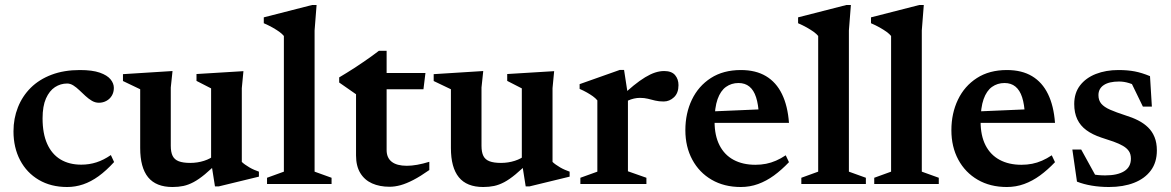

<svg xmlns="http://www.w3.org/2000/svg" viewBox="-20 -737 4690 769"><path d="M300 -456.5Q350 -456.5 379.8 -446Q409.5 -435.5 422.8 -419.2Q436 -403 436 -385Q436 -367.5 428 -354Q420 -340.5 406.2 -333Q392.5 -325.5 376 -325.5Q361.5 -325.5 348.2 -333.2Q335 -341 322.5 -352.5Q310 -364 298 -375.5Q286 -387 273.8 -394.8Q261.5 -402.5 249 -402.5Q222.5 -402.5 200.2 -388Q178 -373.5 164.2 -342.8Q150.5 -312 150.5 -263Q150.5 -202 169 -160.8Q187.5 -119.5 222.2 -98.5Q257 -77.5 305.5 -77.5Q337.5 -77.5 366.2 -86.8Q395 -96 424 -116L437 -88Q405.5 -53.5 374.8 -31.2Q344 -9 312.8 1.5Q281.5 12 249 12Q184 12 135.5 -16.5Q87 -45 60.5 -95.5Q34 -146 34 -211Q34 -262.5 51.8 -307.2Q69.5 -352 103.2 -385.5Q137 -419 186.8 -437.8Q236.5 -456.5 300 -456.5Z M664 -153Q664 -127.5 671.5 -112.5Q679 -97.5 696.2 -91Q713.5 -84.5 742 -84.5Q771 -84.5 797.5 -93Q824 -101.5 839.5 -116L857.5 -91.5Q825.5 -59.5 800.8 -39Q776 -18.5 755.2 -7.5Q734.5 3.5 714.5 7.8Q694.5 12 671 12Q605 12 573.2 -27Q541.5 -66 541.5 -144V-379.5L472.5 -412.5V-440L671 -452.5L664 -386.5ZM841 9.5 825.5 -88.5V-383L767 -413V-440.5L955 -452L948.5 -384V-88.5Q953.5 -83.5 961.5 -77.8Q969.5 -72 979 -66.5Q988.5 -61 998.2 -56.8Q1008 -52.5 1017 -49.5V-29.5L856.5 9.5Z M1240 -49.5 1308 -25V0H1049.5V-25L1117 -49.5V-593Q1110 -601.5 1098.5 -609.8Q1087 -618 1071.5 -626.8Q1056 -635.5 1036.5 -644V-667.5L1230 -717H1248L1240 -615Z M1528.5 -136Q1528.5 -105 1549 -89Q1569.5 -73 1609.5 -73Q1628.5 -73 1651 -77Q1673.5 -81 1699.5 -89V-56Q1664 -31 1635.5 -16.2Q1607 -1.5 1584 4.8Q1561 11 1540.5 11Q1500.5 11 1470.2 -2.5Q1440 -16 1423 -44Q1406 -72 1406 -114.5V-359.5L1338.5 -406.5V-427Q1353 -435.5 1369 -445.5Q1385 -455.5 1401.8 -466.2Q1418.5 -477 1435 -488.5Q1451.5 -500 1467.5 -511.2Q1483.5 -522.5 1497.5 -533.5H1528.5V-431.5ZM1479 -379.5 1479.5 -444.5H1684L1676 -379.5Z M1908.5 -153Q1908.5 -127.5 1916 -112.5Q1923.5 -97.5 1940.8 -91Q1958 -84.5 1986.5 -84.5Q2015.5 -84.5 2042 -93Q2068.5 -101.5 2084 -116L2102 -91.5Q2070 -59.5 2045.2 -39Q2020.5 -18.5 1999.8 -7.5Q1979 3.5 1959 7.8Q1939 12 1915.5 12Q1849.5 12 1817.8 -27Q1786 -66 1786 -144V-379.5L1717 -412.5V-440L1915.5 -452.5L1908.5 -386.5ZM2085.5 9.5 2070 -88.5V-383L2011.5 -413V-440.5L2199.5 -452L2193 -384V-88.5Q2198 -83.5 2206 -77.8Q2214 -72 2223.5 -66.5Q2233 -61 2242.8 -56.8Q2252.5 -52.5 2261.5 -49.5V-29.5L2101 9.5Z M2640 -452.5Q2670 -452.5 2683.8 -436.2Q2697.5 -420 2697.5 -396Q2697.5 -364.5 2679.5 -347.5Q2661.5 -330.5 2638 -330.5Q2619 -330.5 2604 -334.2Q2589 -338 2574.8 -341.5Q2560.5 -345 2543 -345Q2531 -345 2519 -342.2Q2507 -339.5 2495.5 -334.2Q2484 -329 2473.5 -320.5L2461.5 -344Q2492 -373.5 2517.2 -394Q2542.5 -414.5 2564 -427.5Q2585.5 -440.5 2604 -446.5Q2622.5 -452.5 2640 -452.5ZM2495 -356V-51L2569 -25V0H2304.5V-25L2372.5 -49.5V-335Q2365 -344 2354.5 -351.5Q2344 -359 2330.8 -366.5Q2317.5 -374 2301.5 -381V-400L2462.5 -457H2479.5Z M2947.5 -456.5Q3007 -456.5 3048 -432Q3089 -407.5 3112 -360.2Q3135 -313 3140 -245H2813.5L2814 -290L3071 -301L3019.5 -276Q3017.5 -319 3008.2 -347.5Q2999 -376 2981.5 -390.2Q2964 -404.5 2938 -404.5Q2909.5 -404.5 2887.8 -389Q2866 -373.5 2854 -339.8Q2842 -306 2842 -250Q2842 -194 2861.8 -155.2Q2881.5 -116.5 2918.2 -96.8Q2955 -77 3005.5 -77Q3028 -77 3048.2 -81Q3068.5 -85 3088 -93.5Q3107.5 -102 3127 -115L3140 -87.5Q3110.5 -56.5 3080 -34.2Q3049.5 -12 3016.5 0Q2983.5 12 2947 12Q2880.5 12 2830.5 -17Q2780.5 -46 2752.8 -97.5Q2725 -149 2725 -215.5Q2725 -283 2751.2 -337.8Q2777.5 -392.5 2827.2 -424.5Q2877 -456.5 2947.5 -456.5Z M3380 -49.5 3448 -25V0H3189.5V-25L3257 -49.5V-593Q3250 -601.5 3238.5 -609.8Q3227 -618 3211.5 -626.8Q3196 -635.5 3176.5 -644V-667.5L3370 -717H3388L3380 -615Z M3672 -49.5 3740 -25V0H3481.5V-25L3549 -49.5V-593Q3542 -601.5 3530.5 -609.8Q3519 -618 3503.5 -626.8Q3488 -635.5 3468.5 -644V-667.5L3662 -717H3680L3672 -615Z M4013 -456.5Q4072.5 -456.5 4113.5 -432Q4154.5 -407.5 4177.5 -360.2Q4200.5 -313 4205.5 -245H3879L3879.5 -290L4136.5 -301L4085 -276Q4083 -319 4073.8 -347.5Q4064.5 -376 4047 -390.2Q4029.5 -404.5 4003.5 -404.5Q3975 -404.5 3953.2 -389Q3931.5 -373.5 3919.5 -339.8Q3907.5 -306 3907.5 -250Q3907.5 -194 3927.2 -155.2Q3947 -116.5 3983.8 -96.8Q4020.5 -77 4071 -77Q4093.5 -77 4113.8 -81Q4134 -85 4153.5 -93.5Q4173 -102 4192.5 -115L4205.5 -87.5Q4176 -56.5 4145.5 -34.2Q4115 -12 4082 0Q4049 12 4012.5 12Q3946 12 3896 -17Q3846 -46 3818.2 -97.5Q3790.5 -149 3790.5 -215.5Q3790.5 -283 3816.8 -337.8Q3843 -392.5 3892.8 -424.5Q3942.5 -456.5 4013 -456.5Z M4459.5 -456.5Q4496.5 -456.5 4525 -451Q4553.5 -445.5 4586 -432L4593.5 -310H4557.5L4499 -430.5L4544 -385.5Q4522.5 -398 4502.2 -404.2Q4482 -410.5 4462 -410.5Q4422 -410.5 4400.8 -396.2Q4379.5 -382 4379.5 -356Q4379.5 -335 4391 -321.5Q4402.5 -308 4426.5 -297.5Q4450.5 -287 4487.5 -275Q4515.5 -266.5 4538.5 -254.8Q4561.5 -243 4578.2 -226.8Q4595 -210.5 4604.2 -187.8Q4613.5 -165 4613.5 -134.5Q4613.5 -86.5 4589.2 -54Q4565 -21.5 4522 -4.8Q4479 12 4421.5 12Q4385.5 12 4352.8 6.5Q4320 1 4293.5 -9.5L4275 -138H4310.5L4381.5 -9L4314 -52Q4332 -45 4347.8 -41Q4363.5 -37 4378 -35.8Q4392.5 -34.5 4406.5 -34.5Q4455.5 -34.5 4482.5 -51.2Q4509.5 -68 4509.5 -101.5Q4509.5 -120 4501.2 -132Q4493 -144 4477.2 -153Q4461.5 -162 4439.8 -169.8Q4418 -177.5 4391 -186Q4355 -198 4331 -215.8Q4307 -233.5 4294.8 -259.2Q4282.5 -285 4282.5 -320.5Q4282.5 -364.5 4305.8 -394.8Q4329 -425 4369.2 -440.8Q4409.5 -456.5 4459.5 -456.5Z"/></svg>

Font: Newsreader 16pt 16pt SemiBold
Style: Regular
Weight: 600
Version: Version 1.003